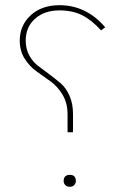

<svg xmlns="http://www.w3.org/2000/svg" viewBox="-20 -711 481 739"><path d="M209 -691Q312 -691 385 -606L369 -594Q333 -634 296 -652.5Q259 -671 209 -671Q151 -671 115 -639Q79 -607 79 -555Q79 -523 92.5 -498Q106 -473 126 -458Q146 -443 170 -425Q194 -407 214 -390Q234 -373 247.5 -342.5Q261 -312 261 -273V-202H240V-271Q240 -314 221 -346Q202 -378 175 -397.5Q148 -417 121 -436Q94 -455 75 -485Q56 -515 56 -555Q56 -613 98 -652Q140 -691 209 -691ZM249 -38Q272 -38 272 -14Q272 -5 265.5 1.5Q259 8 249 8Q238 8 231.5 1.5Q225 -5 225 -14Q225 -38 249 -38Z"/></svg>

Font: FiraGO Thin
Style: Regular
Weight: 100
Designer: bBox Type
Foundry: bBox Type GmbH
Version: Version 1.001;PS 001.001;hotconv 1.0.88;makeotf.lib2.5.64775